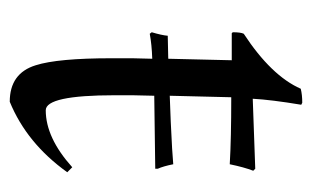

<svg xmlns="http://www.w3.org/2000/svg" viewBox="-140 -470 625 384"><g transform="rotate(90 172.0 -277.5)"><path d="M170 -195Q170 -57 200 -57Q255 -57 314 -110L324 -100Q266 -19 183 15Q126 15 110 -37Q96 -81 96 -189Q96 -208 96 -230L97 -270Q68 -269 47 -265L44 -269Q50 -289 51 -301L97 -302L100 -429H46L44 -431Q44 -447 47 -453Q131 -508 157 -567Q169 -570 185 -570L189 -568Q179 -508 177 -471L317 -476L321 -472Q314 -454 308 -425Q257 -428 174 -428L171 -305L223 -307Q288 -310 308 -312Q312 -292 317 -281V-276L171 -274L170 -230Q170 -212 170 -195Z"/></g></svg>

Font: Almendra
Style: Regular
Weight: 400
Designer: Ana Sanfelippo
Foundry: Ana Sanfelippo
Version: Version 1.004